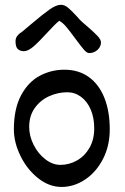

<svg xmlns="http://www.w3.org/2000/svg" viewBox="-20 -758 513 790"><path d="M37.1 -225.6Q37.1 -310.5 66.7 -365.7Q96.2 -420.9 143.3 -446Q190.4 -471.2 245.1 -471.2Q303.2 -471.2 345.2 -441.2Q387.2 -411.1 409.4 -355.7Q431.6 -300.3 431.6 -225.6Q431.6 -157.7 403.6 -103.5Q375.5 -49.3 329.8 -19Q284.2 11.2 233.4 11.2Q182.1 11.2 136.7 -24.9Q91.3 -61 64.2 -116.5Q37.1 -171.9 37.1 -225.6ZM256.8 -378.4Q218.3 -378.4 182.1 -362.1Q146 -345.7 123 -313.5Q100.1 -281.2 100.1 -235.8Q100.1 -197.8 118.7 -161.4Q137.2 -125 167 -102.3Q196.8 -79.6 228.5 -79.6Q264.6 -79.6 296.6 -97.7Q328.6 -115.7 348.1 -149.7Q367.7 -183.6 367.7 -230Q367.7 -273.4 353.3 -307.1Q338.9 -340.8 313.5 -359.6Q288.1 -378.4 256.8 -378.4ZM43.9 -588.4Q43.9 -601.1 51.3 -610.6Q58.6 -620.1 67.9 -625L109.4 -659.7Q157.2 -700.2 184.3 -719.2Q211.4 -738.3 231 -738.3Q245.6 -738.3 260.3 -726.1Q274.9 -713.9 296.4 -690.4L307.6 -677.7Q314 -670.4 337.9 -650.4Q365.7 -626.5 380.6 -610.8Q395.5 -595.2 395.5 -583.5Q395.5 -565.9 381.1 -552.7Q366.7 -539.6 346.7 -539.6Q337.4 -539.6 325.2 -553.7Q313 -567.9 291 -597.7Q268.6 -628.4 253.7 -646.2Q238.8 -664.1 224.1 -672.4Q214.8 -666 201.7 -652.3Q188.5 -638.7 174.8 -624Q140.1 -585.9 117.9 -566.7Q95.7 -547.4 78.1 -547.4Q63 -547.4 53.5 -555.9Q43.9 -564.5 43.9 -588.4Z"/></svg>

Font: Dekko
Style: Regular
Weight: 400
Designer: Multiple
Foundry: Sorkin Type
Version: Version 2.001